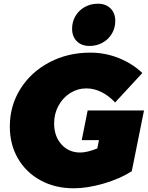

<svg xmlns="http://www.w3.org/2000/svg" viewBox="-20 -1000 797 1036"><path d="M453 -404H757L691 -76Q627 -35 539 -9.5Q451 16 378 16Q277 16 198.5 -27Q120 -70 76.5 -145.5Q33 -221 33 -317Q33 -430 90.5 -521Q148 -612 247 -664Q346 -716 467 -716Q549 -716 622.5 -686Q696 -656 748 -606L601 -447Q569 -482 529 -502.5Q489 -523 446 -523Q399 -523 359 -498Q319 -473 295.5 -429.5Q272 -386 272 -334Q272 -265 311.5 -221Q351 -177 413 -177Q450 -177 505 -199L514 -244H421ZM602 -887Q602 -849 583.5 -818Q565 -787 533 -769.5Q501 -752 463 -752Q420 -752 394.5 -777.5Q369 -803 369 -845Q369 -883 387.5 -914Q406 -945 438 -962.5Q470 -980 508 -980Q551 -980 576.5 -954.5Q602 -929 602 -887Z"/></svg>

Font: Gontserrat Black
Style: Italic
Weight: 900
Italic angle: -11.3°
Designer: Julieta Ulanovsky
Foundry: Julieta Ulanovsky
Version: Version 6.001